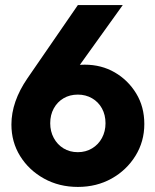

<svg xmlns="http://www.w3.org/2000/svg" viewBox="-20 -726 613 757"><path d="M287 11Q213 11 153.5 -22Q94 -55 59.5 -110.5Q25 -166 25 -235Q25 -325 88 -417L287 -706H464L243 -398L184 -393Q198 -417 213.5 -434.5Q229 -452 253 -461.5Q277 -471 314 -471Q380 -471 432.5 -440.5Q485 -410 517 -357.5Q549 -305 549 -237Q549 -168 514 -111.5Q479 -55 420 -22Q361 11 287 11ZM287 -126Q318 -126 343 -141Q368 -156 382 -182Q396 -208 396 -240Q396 -273 382 -298.5Q368 -324 343 -338.5Q318 -353 287 -353Q255 -353 230.5 -338.5Q206 -324 192 -298.5Q178 -273 178 -240Q178 -208 192 -182Q206 -156 230.5 -141Q255 -126 287 -126Z"/></svg>

Font: Outfit Thin
Style: Bold
Weight: 700
Version: Version 1.100;gftools[0.9.27]